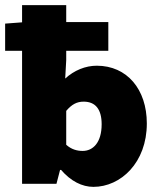

<svg xmlns="http://www.w3.org/2000/svg" viewBox="-28 -716 630 748"><path d="M336 12C442 12 544 -82 544 -235C544 -368 467 -460 349 -460C305 -460 261 -442 226 -410L230 -482V-518H394V-630H230V-696H58V-629L-8 -624V-518H58V0H192L206 -54H210C248 -10 292 12 336 12ZM294 -128C272 -128 250 -134 230 -152V-284C252 -310 272 -320 298 -320C344 -320 368 -290 368 -232C368 -160 334 -128 294 -128Z"/></svg>

Font: Source Sans Pro Black
Style: Regular
Weight: 900
Designer: Paul D. Hunt
Foundry: Adobe Systems Incorporated
Version: Version 3.006;hotconv 1.0.111;makeotfexe 2.5.65597